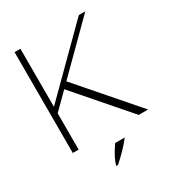

<svg xmlns="http://www.w3.org/2000/svg" viewBox="-213 -845 1083 1179"><g transform="rotate(-30 329.0 -256.0)"><path d="M71.5 0V-715H113V0ZM101.5 -246 102 -292.5 527 -715H573ZM539 0 215.5 -372.5 248 -411.5 605.5 0ZM275 202.5Q303 178 326 155Q349 132 366.5 112Q384 92 395.5 77H327Q319 89 306.8 108.2Q294.5 127.5 282.2 151.5Q270 175.5 262.5 202.5Z"/></g></svg>

Font: Russolo 10pt ExtraLight
Style: Regular
Weight: 200
Designer: Micah Stupak-Hahn
Version: Version 1.000